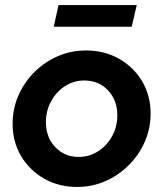

<svg xmlns="http://www.w3.org/2000/svg" viewBox="-20 -731 647 761"><path d="M286 10Q213 10 155 -23Q97 -56 63.5 -112.5Q30 -169 30 -240Q30 -300 53 -352.5Q76 -405 116 -445Q156 -485 208.5 -508Q261 -531 321 -531Q394 -531 452 -498Q510 -465 543.5 -408.5Q577 -352 577 -281Q577 -222 554 -169.5Q531 -117 490.5 -76.5Q450 -36 397.5 -13Q345 10 286 10ZM292 -109Q334 -109 369 -131.5Q404 -154 424.5 -191.5Q445 -229 445 -274Q445 -334 408 -373Q371 -412 314 -412Q272 -412 237.5 -389.5Q203 -367 182.5 -329.5Q162 -292 162 -247Q162 -187 199 -148Q236 -109 292 -109ZM193 -625 212 -711H522L502 -625Z"/></svg>

Font: Red Hat Display
Style: Bold Italic
Weight: 700
Italic angle: -12°
Designer: Pentagram, MCKL
Foundry: Pentagram, MCKL
Version: Version 1.023; ttfautohint (v1.8.3)